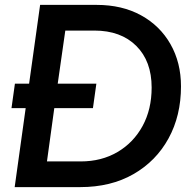

<svg xmlns="http://www.w3.org/2000/svg" viewBox="-20 -765 784 785"><path d="M40 0 85 -323H27L41 -423H99L144 -745H375Q479 -745 556.5 -702.5Q634 -660 677 -584.5Q720 -509 720 -412Q720 -292 669 -199Q618 -106 525.5 -53Q433 0 308 0ZM172 -105H310Q395 -105 460.5 -143.5Q526 -182 563 -250Q600 -318 600 -407Q600 -515 537 -577.5Q474 -640 366 -640H247L216 -423H374L360 -323H202Z"/></svg>

Font: Plus Jakarta Sans SemiBold
Style: Italic
Weight: 600
Italic angle: -8°
Designer: Gumpita Rahayu
Foundry: Tokotype
Version: Version 2.071; ttfautohint (v1.8.4.7-5d5b);gftools[0.9.29]